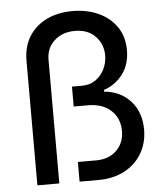

<svg xmlns="http://www.w3.org/2000/svg" viewBox="-53 -783 706 830"><g transform="rotate(-5 300.5 -368.5)"><path d="M75.7 0V-540Q75.7 -601.6 103.3 -645.8Q130.9 -689.9 179.7 -713.6Q228.5 -737.3 292.5 -737.3Q354.5 -737.3 404.3 -714.6Q454.1 -691.9 483.2 -649.7Q512.2 -607.4 512.2 -548.3Q512.2 -487.3 480.7 -445.1Q449.2 -402.8 398.4 -385.7V-378.4Q468.8 -372.1 512.5 -324Q556.2 -275.9 556.2 -200.2Q556.2 -142.1 529.3 -96.7Q502.4 -51.3 453.9 -25.6Q405.3 0 340.8 0H258.8V-85.4H338.4Q394 -85.4 427.2 -118.4Q460.4 -151.4 460.4 -202.6Q460.4 -256.8 423.8 -291.3Q387.2 -325.7 323.7 -325.7H261.7V-412.1H305.2Q339.8 -412.1 364.5 -429.4Q389.2 -446.8 402.8 -474.6Q416.5 -502.4 416.5 -534.2Q416.5 -583 384 -616.9Q351.6 -650.9 294.9 -650.9Q240.7 -650.9 205.8 -619.1Q170.9 -587.4 170.9 -536.1V0Z"/></g></svg>

Font: Inter Cardless Tabular
Style: Regular
Weight: 400
Designer: Rasmus Andersson
Foundry: rsms
Version: Version 4.000;git-4fc901f